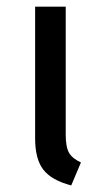

<svg xmlns="http://www.w3.org/2000/svg" viewBox="-20 -547 319 579"><path d="M178.2 -526.9V-141.1Q178.2 -103.5 188.2 -86.2Q198.2 -68.8 224.1 -57.1L194.8 12.2Q135.3 -3.4 110.6 -35.4Q85.9 -67.4 85.9 -129.9V-526.9Z"/></svg>

Font: FiraGO
Style: Regular
Weight: 400
Designer: bBox Type
Foundry: bBox Type GmbH
Version: Version 1.001;PS 001.001;hotconv 1.0.88;makeotf.lib2.5.64775